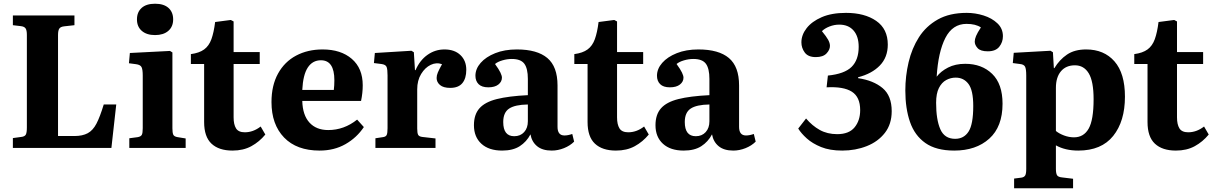

<svg xmlns="http://www.w3.org/2000/svg" viewBox="-20 -793 6501 1029"><path d="M49 0V-53L93 -59Q112 -61 118 -71Q124 -81 124 -110V-606Q124 -631 117 -641Q110 -651 91 -653L49 -658V-710H379V-658L325 -652Q305 -650 298 -640Q291 -630 291 -605V-64H379Q422 -64 450 -79Q478 -94 497 -130.5Q516 -167 536 -233H603L577 0Z M811 -605Q766 -605 740 -627.5Q714 -650 714 -689Q714 -728 739 -750.5Q764 -773 811 -773Q858 -773 883 -750.5Q908 -728 908 -689Q908 -650 882 -627.5Q856 -605 811 -605ZM673 0V-52L718 -58Q735 -61 740 -70.5Q745 -80 745 -106V-388Q745 -421 738.5 -433.5Q732 -446 709 -449L671 -454L676 -509L891 -520L904 -512V-105Q904 -82 908.5 -71.5Q913 -61 932 -58L975 -51V0Z M1226 14Q1153 14 1113.5 -23Q1074 -60 1074 -139V-450H1003V-503Q1048 -509 1074 -528Q1100 -547 1113 -583Q1126 -619 1133 -675L1217 -686L1232 -678V-514H1372V-450H1232V-164Q1232 -126 1245 -105Q1258 -84 1292 -84Q1337 -84 1377 -115L1402 -72Q1370 -33 1327 -9.5Q1284 14 1226 14Z M1693 14Q1570 14 1502.5 -56Q1435 -126 1435 -246Q1435 -335 1470 -398.5Q1505 -462 1567 -495Q1629 -528 1709 -528Q1807 -528 1865.5 -477.5Q1924 -427 1924 -336Q1924 -295 1915 -252H1600Q1602 -176 1638.5 -136Q1675 -96 1739 -96Q1824 -96 1894 -152L1930 -112Q1892 -55 1831.5 -20.5Q1771 14 1693 14ZM1600 -311H1769Q1772 -335 1772 -363Q1772 -470 1700 -470Q1655 -470 1629.5 -431Q1604 -392 1600 -311Z M1992 0V-52L2032 -58Q2048 -60 2052.5 -70Q2057 -80 2057 -106V-389Q2057 -421 2052 -434Q2047 -447 2024 -450L1984 -455L1989 -509L2185 -521L2198 -513L2204 -417H2207Q2230 -470 2271 -499Q2312 -528 2362 -528Q2416 -528 2447.5 -498Q2479 -468 2479 -419Q2479 -373 2458 -347.5Q2437 -322 2393 -322Q2356 -322 2338 -337.5Q2320 -353 2320 -375Q2320 -389 2326.5 -404.5Q2333 -420 2349 -449Q2319 -460 2288.5 -445.5Q2258 -431 2237 -396.5Q2216 -362 2216 -314V-104Q2216 -80 2221 -70.5Q2226 -61 2244 -59L2314 -51V0Z M2671 14Q2600 14 2560 -22.5Q2520 -59 2520 -122Q2520 -179 2549.5 -212.5Q2579 -246 2642.5 -262Q2706 -278 2809 -283V-370Q2809 -426 2790 -451.5Q2771 -477 2723 -477Q2698 -477 2672.5 -469.5Q2647 -462 2633 -450Q2654 -421 2662 -404Q2670 -387 2670 -377Q2670 -355 2651 -340Q2632 -325 2597 -325Q2562 -325 2545 -342Q2528 -359 2528 -387Q2528 -424 2556 -456Q2584 -488 2634 -508Q2684 -528 2750 -528Q2859 -528 2913.5 -482Q2968 -436 2968 -335V-113Q2968 -67 3005 -67Q3024 -67 3047 -75L3057 -34Q3035 -12 3002.5 1Q2970 14 2937 14Q2887 14 2858.5 -9.5Q2830 -33 2823 -73Q2802 -33 2765.5 -9.5Q2729 14 2671 14ZM2736 -63Q2769 -63 2789 -85Q2809 -107 2809 -143V-233Q2740 -232 2708.5 -211Q2677 -190 2677 -139Q2677 -63 2736 -63Z M3281 14Q3208 14 3168.5 -23Q3129 -60 3129 -139V-450H3058V-503Q3103 -509 3129 -528Q3155 -547 3168 -583Q3181 -619 3188 -675L3272 -686L3287 -678V-514H3427V-450H3287V-164Q3287 -126 3300 -105Q3313 -84 3347 -84Q3392 -84 3432 -115L3457 -72Q3425 -33 3382 -9.5Q3339 14 3281 14Z M3644 14Q3573 14 3533 -22.5Q3493 -59 3493 -122Q3493 -179 3522.5 -212.5Q3552 -246 3615.5 -262Q3679 -278 3782 -283V-370Q3782 -426 3763 -451.5Q3744 -477 3696 -477Q3671 -477 3645.5 -469.5Q3620 -462 3606 -450Q3627 -421 3635 -404Q3643 -387 3643 -377Q3643 -355 3624 -340Q3605 -325 3570 -325Q3535 -325 3518 -342Q3501 -359 3501 -387Q3501 -424 3529 -456Q3557 -488 3607 -508Q3657 -528 3723 -528Q3832 -528 3886.5 -482Q3941 -436 3941 -335V-113Q3941 -67 3978 -67Q3997 -67 4020 -75L4030 -34Q4008 -12 3975.5 1Q3943 14 3910 14Q3860 14 3831.5 -9.5Q3803 -33 3796 -73Q3775 -33 3738.5 -9.5Q3702 14 3644 14ZM3709 -63Q3742 -63 3762 -85Q3782 -107 3782 -143V-233Q3713 -232 3681.5 -211Q3650 -190 3650 -139Q3650 -63 3709 -63Z M4494 14Q4427 14 4380.5 -5Q4334 -24 4304 -51Q4274 -78 4258 -104L4300 -158Q4333 -119 4373.5 -96.5Q4414 -74 4467 -74Q4530 -74 4560 -110.5Q4590 -147 4590 -203Q4590 -273 4545.5 -301.5Q4501 -330 4410 -325L4417 -388Q4506 -397 4544 -434.5Q4582 -472 4582 -542Q4582 -598 4554.5 -629.5Q4527 -661 4478 -661Q4451 -661 4425.5 -651Q4400 -641 4385 -626Q4409 -597 4418.5 -579.5Q4428 -562 4428 -547Q4428 -526 4409.5 -506.5Q4391 -487 4352 -487Q4311 -487 4293 -511.5Q4275 -536 4275 -566Q4275 -606 4303 -642Q4331 -678 4384 -701Q4437 -724 4514 -724Q4614 -724 4676 -681Q4738 -638 4738 -554Q4738 -486 4695.5 -442Q4653 -398 4579 -379V-374Q4661 -362 4710 -321Q4759 -280 4759 -197Q4759 -128 4722.5 -81Q4686 -34 4625.5 -10Q4565 14 4494 14Z M5094 14Q4997 14 4939.5 -26.5Q4882 -67 4857 -139.5Q4832 -212 4832 -308Q4832 -385 4849.5 -459.5Q4867 -534 4905 -593.5Q4943 -653 5006 -688.5Q5069 -724 5161 -724Q5207 -724 5251.5 -710Q5296 -696 5325.5 -668Q5355 -640 5355 -599Q5355 -567 5335.5 -542.5Q5316 -518 5274 -518Q5235 -518 5219.5 -535Q5204 -552 5204 -570Q5204 -583 5211 -600Q5218 -617 5237 -646Q5209 -665 5160 -665Q5085 -665 5046.5 -589.5Q5008 -514 5000 -382Q5022 -411 5061 -431Q5100 -451 5153 -451Q5242 -451 5297.5 -397Q5353 -343 5353 -237Q5353 -114 5282 -50Q5211 14 5094 14ZM5099 -49Q5146 -49 5171 -88Q5196 -127 5196 -225Q5196 -309 5170.5 -343Q5145 -377 5102 -377Q5075 -377 5051 -364Q5027 -351 5012 -321.5Q4997 -292 4997 -242Q4997 -152 5019.5 -100.5Q5042 -49 5099 -49Z M5415 216V164L5454 159Q5468 157 5474 148Q5480 139 5480 112V-388Q5480 -424 5473.5 -436Q5467 -448 5446 -450L5408 -455L5413 -510L5610 -521L5623 -513L5628 -428H5631Q5658 -473 5698.5 -500.5Q5739 -528 5801 -528Q5897 -528 5953 -464Q6009 -400 6009 -275Q6009 -143 5946 -64.5Q5883 14 5759 14Q5689 14 5639 -14V112Q5639 136 5645 146Q5651 156 5673 158L5731 165V216ZM5736 -57Q5788 -57 5814.5 -103.5Q5841 -150 5841 -261Q5841 -357 5815 -400Q5789 -443 5741 -443Q5693 -443 5666 -411Q5639 -379 5639 -322V-91Q5656 -77 5682.5 -67Q5709 -57 5736 -57Z M6282 14Q6209 14 6169.5 -23Q6130 -60 6130 -139V-450H6059V-503Q6104 -509 6130 -528Q6156 -547 6169 -583Q6182 -619 6189 -675L6273 -686L6288 -678V-514H6428V-450H6288V-164Q6288 -126 6301 -105Q6314 -84 6348 -84Q6393 -84 6433 -115L6458 -72Q6426 -33 6383 -9.5Q6340 14 6282 14Z"/></svg>

Font: Literata 36pt
Style: Bold
Weight: 700
Designer: Latin by Veronika Burian and Jose Scaglione. Greek by Irene Vlachou. Cyrillic by Vera Evstafieva.
Foundry: TypeTogether
Version: Version 3.002